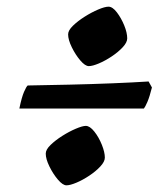

<svg xmlns="http://www.w3.org/2000/svg" viewBox="-20 -564 502 575"><path d="M246 -366Q235 -366 220.5 -383Q206 -400 195 -422.5Q184 -445 184 -461Q184 -473 198.5 -487Q213 -501 233.5 -514Q254 -527 274 -535.5Q294 -544 305 -544Q317 -544 330 -527Q343 -510 352 -488Q361 -466 361 -449Q361 -437 347.5 -422.5Q334 -408 314.5 -395Q295 -382 276 -374Q257 -366 246 -366ZM38 -239Q45 -273 52 -289Q59 -305 63 -308Q122 -309 188 -310.5Q254 -312 316 -314.5Q378 -317 425 -320L435 -302Q428 -274 421.5 -259Q415 -244 411 -239ZM179 -9Q168 -9 153.5 -26Q139 -43 128 -65.5Q117 -88 117 -104Q117 -116 131.5 -130Q146 -144 166.5 -157Q187 -170 207 -178.5Q227 -187 237 -187Q249 -187 262.5 -170Q276 -153 285 -130.5Q294 -108 294 -92Q294 -80 280.5 -65.5Q267 -51 247.5 -38Q228 -25 209 -17Q190 -9 179 -9Z"/></svg>

Font: Texturina 72pt 72pt Black
Style: Italic
Weight: 900
Italic angle: -11°
Designer: Guillermo Torres Carreño
Foundry: Omnibus-Type
Version: Version 1.002; ttfautohint (v1.8.3)